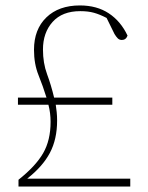

<svg xmlns="http://www.w3.org/2000/svg" viewBox="-20 -686 543 706"><path d="M48 0V-25Q111 -75 138.5 -122.5Q166 -170 166 -238Q166 -271 158 -301H46V-327H151Q138 -369 121.5 -410Q105 -451 105 -503Q105 -578 150.5 -622Q196 -666 274 -666Q336 -666 380 -637Q424 -608 449 -555Q443 -539 428 -539Q419 -539 413 -545Q407 -551 401 -561L372 -620Q347 -633 325.5 -639Q304 -645 275 -645Q209 -645 173.5 -605.5Q138 -566 138 -504Q138 -454 153 -413.5Q168 -373 179 -327H393V-301H185Q187 -288 188.5 -273.5Q190 -259 190 -243Q190 -174 163.5 -124Q137 -74 81 -30V-29H459V0Z"/></svg>

Font: Source Serif 4 SmText ExtraLight
Style: Regular
Weight: 200
Designer: Frank Grießhammer
Foundry: Adobe
Version: Version 4.005;hotconv 1.1.0;makeotfexe 2.6.0